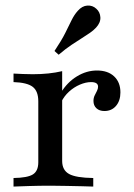

<svg xmlns="http://www.w3.org/2000/svg" viewBox="-20 -687 492 707"><path d="M29.8 0V-31.5Q81.5 -32.3 101.2 -44.8Q121 -57.3 121 -89.5V-313.7Q121 -351.6 100.4 -367.3Q79.8 -383.1 29.8 -384.7V-416.1Q47.6 -415.3 64.5 -414.5Q81.5 -413.7 100.8 -413.7Q161.3 -413.7 208.9 -425V-94.4Q208.9 -60.5 234.3 -46.4Q259.7 -32.3 323.4 -31.5V0Q308.1 -0.8 281.9 -1.2Q255.6 -1.6 225.4 -2.4Q195.2 -3.2 166.1 -3.2Q125 -3.2 87.1 -2Q49.2 -0.8 29.8 0ZM364.5 -278.2Q346 -278.2 335.1 -288.3Q324.2 -298.4 324.2 -315.3Q324.2 -326.6 328.6 -335.5Q333.1 -344.4 337.1 -352.4Q341.1 -360.5 341.1 -367.7Q341.1 -384.7 315.3 -384.7Q296 -384.7 274.2 -375.4Q252.4 -366.1 234.3 -349.6Q216.1 -333.1 205.6 -311.3L204 -345.2Q227.4 -383.9 262.9 -405.6Q298.4 -427.4 337.1 -427.4Q377.4 -427.4 400.4 -405.6Q423.4 -383.9 423.4 -346.8Q423.4 -316.1 407.3 -297.2Q391.1 -278.2 364.5 -278.2ZM196 -485.5 180.6 -499.2Q206.5 -537.9 220.2 -565.3Q233.9 -592.7 243.5 -612.5Q253.2 -632.3 266.1 -646.8Q282.3 -665.3 301.6 -666.5Q321 -667.7 334.7 -654.8Q348.4 -642.7 349.6 -623.4Q350.8 -604 333.9 -585.5Q324.2 -575 311.3 -566.1Q298.4 -557.3 281.9 -546.8Q265.3 -536.3 244 -522.2Q222.6 -508.1 196 -485.5Z"/></svg>

Font: Playfair 12pt Medium
Style: Regular
Weight: 500
Designer: Claus Eggers Sørensen
Foundry: Claus Eggers Sørensen
Version: Version 2.000;gftools[0.9.28]